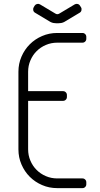

<svg xmlns="http://www.w3.org/2000/svg" viewBox="-20 -970 515 990"><path d="M275 -50C254.3 -50 234.8 -53.9 216.5 -61.8C198.2 -69.6 182.2 -80.2 168.8 -93.8C155.2 -107.2 144.6 -123.2 136.8 -141.5C128.9 -159.8 125 -179.3 125 -200V-450H305C310.7 -450 315.4 -451.9 319.2 -455.8C323.1 -459.6 325 -464.3 325 -470V-480C325 -485.7 323.1 -490.4 319.2 -494.2C315.4 -498.1 310.7 -500 305 -500H125V-600C125 -620.7 128.9 -640.2 136.8 -658.5C144.6 -676.8 155.2 -692.8 168.8 -706.2C182.2 -719.8 198.2 -730.4 216.5 -738.2C234.8 -746.1 254.3 -750 275 -750H405C410.7 -750 415.4 -751.9 419.2 -755.8C423.1 -759.6 425 -764.3 425 -770V-780C425 -785.7 423.1 -790.4 419.2 -794.2C415.4 -798.1 410.7 -800 405 -800H275C247.3 -800 221.3 -794.8 197 -784.2C172.7 -773.8 151.5 -759.5 133.5 -741.5C115.5 -723.5 101.2 -702.3 90.8 -678C80.2 -653.7 75 -627.7 75 -600V-200C75 -172.3 80.2 -146.3 90.8 -122C101.2 -97.7 115.5 -76.5 133.5 -58.5C151.5 -40.5 172.7 -26.2 197 -15.8C221.3 -5.2 247.3 0 275 0H405C410.7 0 415.4 -1.9 419.2 -5.8C423.1 -9.6 425 -14.3 425 -20V-30C425 -35.7 423.1 -40.4 419.2 -44.2C415.4 -48.1 410.7 -50 405 -50ZM312.5 -857.5 391 -904.5C395.7 -907.2 398.7 -911.2 400 -916.8C401.3 -922.2 400.7 -927.3 398 -932L392.5 -940.5C389.8 -945.2 385.8 -948.2 380.5 -949.5C375.2 -950.8 370.2 -950.2 365.5 -947.5L286 -900C279 -895.7 272.2 -895.7 265.5 -900L186 -947.5C181.3 -950.2 176.3 -950.8 171 -949.5C165.7 -948.2 161.5 -945.2 158.5 -940.5L153.5 -932C150.8 -927.3 150.2 -922.2 151.5 -916.8C152.8 -911.2 155.8 -907.2 160.5 -904.5L239 -857.5L241 -856.5L243 -855.5C251 -851.8 260.2 -850 270.5 -850H280.5C291.2 -850 300.5 -851.8 308.5 -855.5L310.5 -856.5Z"/></svg>

Font: lerotica
Style: Regular
Weight: 400
Designer: defharo
Foundry: deFharo
Version: Version 1.001 2011